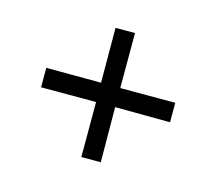

<svg xmlns="http://www.w3.org/2000/svg" viewBox="-86 -701 777 701"><g transform="rotate(-30 302.0 -350.0)"><path d="M310 -299 164 -151 112 -203 259 -350 112 -497 164 -549 310 -402 456 -549 508 -497 361 -350 508 -203 456 -151Z"/></g></svg>

Font: Rilu
Style: Regular
Weight: 500
Designer: Alí Sinisterra
Foundry: Alí Sinisterra
Version: 0.1